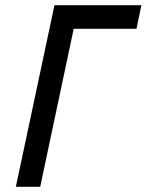

<svg xmlns="http://www.w3.org/2000/svg" viewBox="-20 -720 565 740"><path d="M41 0H135L264 -609H506L525 -700H190Z"/></svg>

Font: Advent Pro SemiBold
Style: Italic
Weight: 600
Italic angle: -12°
Version: Version 3.000